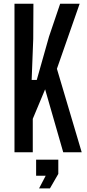

<svg xmlns="http://www.w3.org/2000/svg" viewBox="-20 -820 466 1034"><path d="M58 0V-800H160L159 -610.5L150.5 -389.5H178L244 -623L304 -800H409L286.5 -449.5L420 0H320.5L223 -339L156.5 -180V0ZM190.5 194.5 226 126.5H174.5V40H294V116.5L249 194.5Z"/></svg>

Font: Big Shoulders Text Thin SemiBold
Style: Regular
Weight: 600
Version: Version 2.002